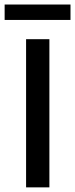

<svg xmlns="http://www.w3.org/2000/svg" viewBox="-41 -808 324 828"><path d="M172 0H71.5V-639H172ZM-21 -722V-788.5H263V-722Z"/></svg>

Font: Anek Latin Medium Medium
Style: Regular
Weight: 500
Version: Version 1.003